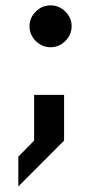

<svg xmlns="http://www.w3.org/2000/svg" viewBox="-20 -512 328 699"><path d="M87.5 -416.7Q87.5 -447.5 110.4 -470Q133.3 -492.5 164.2 -492.5Q195 -492.5 217.9 -470Q240.8 -447.5 240.8 -416.7Q240.8 -385.8 217.9 -362.9Q195 -340 164.2 -340Q133.3 -340 110.4 -362.5Q87.5 -385 87.5 -416.7ZM104.2 0V-166.7H213.3V0L46.7 166.7V58.3Z"/></svg>

Font: 0xA000
Style: Bold
Weight: 700
Version: Version 0.1